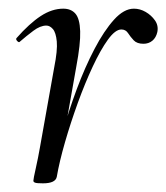

<svg xmlns="http://www.w3.org/2000/svg" viewBox="-20 -415 384 443"><path d="M111 -7 101 -8Q109 -53 123.5 -105.5Q138 -158 157 -209Q176 -260 198 -302Q220 -344 243 -369.5Q266 -395 289 -395Q303 -395 316 -387.5Q329 -380 337.5 -368Q346 -356 343 -341Q340 -328 331.5 -321Q323 -314 311 -314Q296 -314 288.5 -322Q281 -330 275.5 -338.5Q270 -347 260 -347Q246 -347 229 -323.5Q212 -300 194 -261.5Q176 -223 159.5 -177.5Q143 -132 130 -87Q117 -42 111 -7ZM79 8Q65 8 61 6.5Q57 5 57 2Q57 -2 62.5 -26.5Q68 -51 72 -74L105 -259Q113 -299 111 -319.5Q109 -340 102 -348Q95 -356 87 -356Q73 -356 57 -344Q41 -332 26 -319Q24 -316 20 -320Q16 -324 18 -327Q48 -361 74 -378Q100 -395 126 -395Q144 -395 154 -383.5Q164 -372 165 -343Q166 -314 156 -261L111 -7Q108 8 79 8Z"/></svg>

Font: Cormorant
Style: Italic
Weight: 400
Italic angle: -10°
Designer: Christian Thalmann (Catharsis Fonts)
Foundry: Catharsis Fonts
Version: Version 4.000